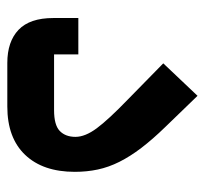

<svg xmlns="http://www.w3.org/2000/svg" viewBox="-38 -536 573 538"><g transform="rotate(90 249.0 -266.5)"><path d="M156 0Q96 0 63 -31.5Q30 -63 30 -129V-199H132V-131H288Q330 -131 346.5 -147Q363 -163 363 -191Q363 -218 339 -250.5Q315 -283 258 -338L157 -437L248 -533L335 -443Q370 -407 394 -375.5Q418 -344 433 -314Q448 -284 454.5 -253.5Q461 -223 461 -189Q461 -100 413.5 -50Q366 0 278 0Z"/></g></svg>

Font: IBM Plex Arabic SemiBold
Style: Regular
Weight: 600
Designer: Mike Abbink, Paul van der Laan, Pieter van Rosmalen, Wael Morcos, Khajak Apelian
Foundry: Bold Monday
Version: Version 1.0